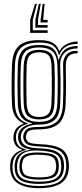

<svg xmlns="http://www.w3.org/2000/svg" viewBox="-20 -817 427 1004"><path d="M184 167Q115 167 75.4 143Q35.8 119 33.2 64Q32.8 56 33 49.5Q33.2 43 34 36.8Q36.2 10.5 53.6 -8Q71 -26.5 95 -32.2V-35.2Q71.2 -43.5 61.8 -57.6Q52.2 -71.8 50.8 -89.5Q50.2 -94 50.2 -98.2Q50.2 -102.5 50.8 -107.2Q52.8 -129.5 65.4 -145.1Q78 -160.8 102 -169V-172.8Q78 -182 61.2 -206.2Q44.5 -230.5 42.8 -271.8Q41.8 -297.2 41.2 -321Q40.8 -344.8 40.8 -369Q40.8 -393.2 41.2 -419.8Q41.8 -446.2 42.8 -476.8Q45.5 -547.2 79 -577.2Q112.5 -607.2 184.5 -607.2Q233.2 -607.2 256.5 -592.9Q279.8 -578.5 289.2 -551.2H292.5Q301.8 -569.5 318.4 -580.4Q335 -591.2 353.4 -595.9Q371.8 -600.5 385.8 -600V-587.2Q344.8 -587.2 321.5 -570.9Q298.2 -554.5 290.8 -529.8H287.5Q280.2 -562 258 -578.2Q235.8 -594.5 184.5 -594.5Q118.5 -594.5 89.6 -566.6Q60.8 -538.8 58.2 -476.8Q57 -441.5 56.5 -410.4Q56 -379.2 56.2 -346.1Q56.5 -313 58 -271.8Q60 -227 77.8 -203.4Q95.5 -179.8 124.2 -172.8V-169Q94.5 -161.5 80.2 -145.8Q66 -130 63.8 -107.5Q63.2 -103.2 63.2 -98.9Q63.2 -94.5 63.8 -89.2Q65.2 -71 76 -57Q86.8 -43 115 -35.8V-32.5Q85.8 -25.5 67.8 -8.6Q49.8 8.2 47 37Q46 44 45.5 49.8Q45 55.5 45.5 64Q48.5 115.8 84.1 135.8Q119.8 155.8 184 155.8Q249.8 155.8 285.5 135.8Q321.2 115.8 326 64Q326.8 56.5 326.6 50.2Q326.5 44 325.8 36.5Q321.8 -13.8 286.9 -31.2Q252 -48.8 186.8 -51Q155.2 -52.2 138.1 -56.9Q121 -61.5 113.4 -69.8Q105.8 -78 103 -89.2Q101.8 -94 101.4 -98.8Q101 -103.5 101.8 -107.5Q106 -132 122.2 -142.9Q138.5 -153.8 184.5 -153.2Q243.8 -152.8 274.8 -178.8Q305.8 -204.8 309 -270.5Q310.5 -307.2 311 -338.4Q311.5 -369.5 311.1 -402.1Q310.8 -434.8 309.8 -476.2Q309 -509.8 327.4 -531.1Q345.8 -552.5 385.8 -551.2V-538.5Q353.2 -539 338.2 -522.4Q323.2 -505.8 324 -469Q324.8 -432.5 325 -400.5Q325.2 -368.5 325 -337.1Q324.8 -305.8 323 -271.2Q319.5 -200.8 287.4 -170.9Q255.2 -141 184.5 -140.5Q155.2 -140.5 141.2 -136.5Q127.2 -132.5 122.4 -124.5Q117.5 -116.5 115.8 -104.8Q115.5 -103 115.5 -99.8Q115.5 -96.5 116.2 -93.5Q118.5 -83.2 124.6 -77Q130.8 -70.8 145.2 -67.6Q159.8 -64.5 186.8 -63.2Q259.5 -61 297.5 -40.5Q335.5 -20 339.8 36.8Q340.5 45.5 340.5 50.6Q340.5 55.8 339.8 64Q335.5 118.8 296.2 142.9Q257 167 184 167ZM184 133.2Q223 133.2 247.9 126.5Q272.8 119.8 285.4 104.6Q298 89.5 299.8 64Q300.5 57.2 300.4 51.1Q300.2 45 299.2 36.8Q297.2 10.5 283.4 -3Q269.5 -16.5 245.1 -22Q220.8 -27.5 186.8 -29.5Q133 -33 104.8 -17.4Q76.5 -1.8 70.8 36.8Q69.5 43.8 69.1 50.1Q68.8 56.5 69.2 64.5Q72.2 105.8 102.1 119.5Q132 133.2 184 133.2ZM184 122.2Q136.2 122.2 110.4 110.9Q84.5 99.5 82 64.2Q81.2 57.8 81.5 50.4Q81.8 43 82.8 36.2Q86.8 1 113.5 -10.1Q140.2 -21.2 187.5 -19.5Q217.2 -18.5 238.6 -14.4Q260 -10.2 272.4 1.4Q284.8 13 286.8 36.8Q288 45 287.9 51.1Q287.8 57.2 287 64.2Q283.8 100 257.5 111.1Q231.2 122.2 184 122.2ZM184 110.5Q209.8 110.5 228.8 107.5Q247.8 104.5 259.1 94.6Q270.5 84.8 272.5 64.5Q274.2 57 274 50.6Q273.8 44.2 272 36.8Q270.5 17.5 259.4 8.4Q248.2 -0.8 229.8 -3.8Q211.2 -6.8 186.8 -7.8Q145 -9.5 121.9 -0.5Q98.8 8.5 96.5 36.5Q94.8 43 94.4 50.5Q94 58 95.5 64.5Q98.5 94.2 121.5 102.4Q144.5 110.5 184 110.5ZM184 144.8Q123.8 144.8 91.6 128.1Q59.5 111.5 56.8 64.2Q56.2 56.2 56.6 50Q57 43.8 58 36.8Q61 6 80.1 -10.9Q99.2 -27.8 136.5 -33V-36.2Q104.5 -41.8 91.4 -55.2Q78.2 -68.8 75.2 -89.2Q74.5 -94.8 74.5 -98.2Q74.5 -101.8 74.8 -107.5Q75.8 -131.2 95.4 -147.9Q115 -164.5 146.2 -169.8V-173Q111 -180 93.1 -203Q75.2 -226 73.2 -273Q72.2 -303.2 71.8 -334.6Q71.2 -366 71.6 -400.9Q72 -435.8 73.5 -475.8Q75.8 -535.2 102.9 -558.5Q130 -581.8 184.5 -581.8Q233.2 -581.8 255.6 -564Q278 -546.2 285.2 -505.2H288.2Q294.8 -529 306.9 -544.6Q319 -560.2 338.5 -568.1Q358 -576 385.8 -576.2V-563.5Q341.2 -564 317.1 -540Q293 -516 294.8 -472Q296.2 -435.2 296.5 -401Q296.8 -366.8 296.4 -334.9Q296 -303 294.8 -273.5Q291.8 -211.2 263.6 -188.1Q235.5 -165 184.5 -165.5Q157 -165.8 136.6 -159Q116.2 -152.2 104.2 -139.9Q92.2 -127.5 89.8 -110.2Q89 -104.8 89 -99.6Q89 -94.5 89.8 -89.8Q93.8 -66.2 114.8 -54.6Q135.8 -43 186.8 -41.2Q225.8 -40.2 253.4 -32.8Q281 -25.2 296.5 -8.6Q312 8 314 36.8Q314.8 44.5 314.9 50.1Q315 55.8 314.2 64.2Q310 110.2 276.9 127.5Q243.8 144.8 184 144.8ZM184.5 -179.8Q231.5 -179.8 254.4 -200.6Q277.2 -221.5 279.8 -274.2Q281 -301.5 281.5 -333.6Q282 -365.8 281.8 -401.5Q281.5 -437.2 280.2 -475.2Q278.2 -528 254.2 -548.5Q230.2 -569 184.5 -569Q136 -569 113.5 -547.9Q91 -526.8 88.8 -474.8Q86.8 -420.2 86.9 -370Q87 -319.8 88.8 -273.8Q91 -223 113.6 -201.4Q136.2 -179.8 184.5 -179.8ZM184.5 -192.5Q145.8 -192.5 126 -210Q106.2 -227.5 104 -274.2Q102.2 -320.5 102.2 -373.1Q102.2 -425.8 104 -474Q106 -520.8 125.4 -538.5Q144.8 -556.2 184.5 -556.2Q225.5 -556.2 244.2 -538.2Q263 -520.2 264.8 -474.8Q266.2 -439 266.5 -404.2Q266.8 -369.5 266.2 -336.9Q265.8 -304.2 264.5 -274.8Q262.2 -228.5 243.1 -210.5Q224 -192.5 184.5 -192.5ZM184.5 -205.2Q217 -205.2 232 -220.6Q247 -236 249 -276Q250.5 -305.2 250.9 -338.4Q251.2 -371.5 251 -406Q250.8 -440.5 249.5 -474Q248 -513.5 232.8 -528.5Q217.5 -543.5 184.5 -543.5Q152 -543.5 136.6 -528.4Q121.2 -513.2 119.5 -473.2Q117.8 -425 117.8 -373.8Q117.8 -322.5 119.5 -275.2Q121.2 -234.8 137.1 -220Q153 -205.2 184.5 -205.2ZM173 -796.8 151.5 -713.2V-658.8H229V-645H137.8V-713.2L162.8 -796.8ZM213.2 -796.8 206 -713.2H229V-699.5H192.2V-713.2L203.2 -796.8ZM193 -796.8 178.8 -713.2V-686H229V-672.2H165V-713.2L183 -796.8Z"/></svg>

Font: Big Shoulders Inline Display Thin Medium
Style: Regular
Weight: 500
Version: Version 2.002